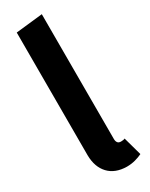

<svg xmlns="http://www.w3.org/2000/svg" viewBox="-215 -850 708 908"><g transform="rotate(-30 138.5 -396.0)"><path d="M185 17Q210 17 232 11Q254 5 270 -3L242 -104Q239 -102 233 -101Q228 -100 221 -100Q208 -100 203 -107Q197 -114 197 -128V-809L51 -793V-122Q52 -58 87 -21Q122 16 185 17Z"/></g></svg>

Font: Glow Sans SC Compressed
Style: Bold
Weight: 700
Width: 2
Designer: Ryoko NISHIZUKA (kana, bopomofo & ideographs); Paul D. Hunt (Latin, Greek & Cyrillic); Sandoll Communications, Soo-young
Version: Version 0.93